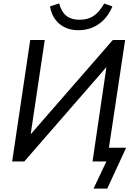

<svg xmlns="http://www.w3.org/2000/svg" viewBox="-20 -956 798 1137"><path d="M534 161 610 0H528L614 -584L626 -577L124 0H52L159 -719H245L158 -137L147 -144L648 -719H721L625 -81H727L615 161ZM445 -777Q401 -777 366 -793Q331 -809 307.5 -840.5Q284 -872 276 -918L330 -936Q344 -885 373.5 -862Q403 -839 450 -839Q500 -839 533.5 -861Q567 -883 597 -935L646 -918Q625 -869 594 -838Q563 -807 525 -792Q487 -777 445 -777Z"/></svg>

Font: Nunitoga
Style: Medium Italic
Weight: 500
Italic angle: -9°
Designer: Vernon Adams
Foundry: Vernon Adams
Version: Version 1.0